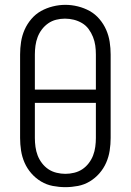

<svg xmlns="http://www.w3.org/2000/svg" viewBox="-20 -765 540 793"><path d="M250 8Q224 8 198 3Q172 -2 149.5 -15.5Q127 -29 109.5 -49Q92 -69 81.5 -93Q71 -117 67 -143Q63 -169 63 -195V-540Q63 -566 67 -592Q71 -618 81.5 -642Q92 -666 109.5 -686.5Q127 -707 149.5 -719.5Q172 -732 198 -738.5Q224 -745 250 -745Q276 -745 302 -738.5Q328 -732 350.5 -719.5Q373 -707 390.5 -686.5Q408 -666 418.5 -642Q429 -618 433 -592Q437 -566 437 -540V-195Q437 -169 433 -143Q429 -117 418.5 -93Q408 -69 390.5 -49Q373 -29 350.5 -15.5Q328 -2 302 3Q276 8 250 8ZM124 -395H376V-540Q376 -559 373.5 -577Q371 -595 364 -612.5Q357 -630 346 -645Q335 -660 319 -669.5Q303 -679 285 -683.5Q267 -688 248 -688Q230 -688 212 -683.5Q194 -679 179 -668.5Q164 -658 153 -643.5Q142 -629 135.5 -612Q129 -595 126.5 -576.5Q124 -558 124 -540ZM250 -47Q268 -47 286.5 -51.5Q305 -56 320 -66Q335 -76 346.5 -91Q358 -106 364.5 -123Q371 -140 373.5 -158.5Q376 -177 376 -195V-340H124V-195Q124 -177 126.5 -158.5Q129 -140 135.5 -123Q142 -106 153.5 -91Q165 -76 180 -66Q195 -56 213.5 -51.5Q232 -47 250 -47Z"/></svg>

Font: Iosevka Slab Light
Style: Regular
Weight: 300
Monospace: yes
Designer: Belleve Invis
Foundry: Belleve Invis
Version: Version 11.1.0; ttfautohint (v1.8.3)